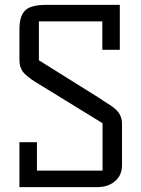

<svg xmlns="http://www.w3.org/2000/svg" viewBox="-20 -770 582 790"><path d="M388 -367Q408 -353 425.5 -342.5Q443 -332 456 -320Q482 -296 482 -261V-91Q482 -46 450 -22Q423 0 379 0H60V-185H132V-68H402V-263L140 -424Q105 -444 82.5 -465.5Q60 -487 60 -524V-650Q60 -709 88 -731Q112 -750 171 -750H473V-565H401V-682H140V-522Z"/></svg>

Font: Kelly Slab
Style: Regular
Weight: 400
Designer: Denis Masharov
Foundry: Denis Masharov
Version: Version 1.001